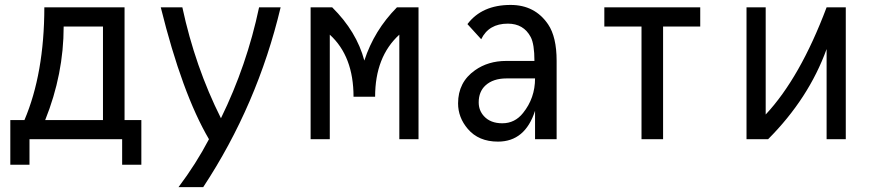

<svg xmlns="http://www.w3.org/2000/svg" viewBox="-20 -567 3556 782"><path d="M22 104V-78.1H79.6Q160.2 -267.6 160.6 -537.1H487.3V-78.1H555.7V104H477.5V0H100.1V104ZM164.1 -78.1H399.4V-459H239.3Q239.3 -265.1 164.1 -78.1Z M634.8 -537.1Q634.8 -537.1 722.7 -537.1Q774.4 -295.9 879.9 -85.4Q985.4 -300.8 1035.2 -537.1H1123Q1028.3 -139.6 807.6 195.3H707Q778.3 100.6 831.1 0Q721.7 -186.5 634.8 -537.1Z M1245.1 0V-537.1H1333Q1432.6 -438.5 1463.9 -320.3Q1503.9 -443.4 1596.7 -537.1H1684.6V0H1606.4V-425.8Q1507.8 -335.9 1507.8 -172.9H1419.9Q1419.9 -337.9 1323.2 -425.8V0Z M2247.1 0H2159.2V-115.7Q2118.7 9.8 2008.3 9.8Q1929.2 9.8 1885.3 -42Q1845.7 -88.4 1845.7 -146Q1845.7 -232.4 1914.6 -280.8Q1968.3 -318.8 2041.5 -318.8H2156.7Q2156.7 -387.2 2141.6 -416Q2112.8 -470.7 2048.3 -470.7Q1970.7 -470.7 1939.9 -407.2L1883.8 -468.8Q1942.9 -546.9 2059.6 -546.9Q2158.7 -546.9 2212.4 -467.8Q2247.1 -416.5 2247.1 -319.3ZM2159.2 -247.6Q2102.5 -247.6 2043 -247.6Q1988.3 -247.6 1957 -218.8Q1929.7 -193.4 1929.7 -149.9Q1929.7 -117.2 1951.2 -93.8Q1977.5 -64.9 2025.9 -64.9Q2077.1 -64.9 2110.4 -106.9Q2159.2 -167.5 2159.2 -247.6Z M2592.8 0V-459H2441.4V-537.1H2832V-459H2680.7V0Z M3020.5 0V-537.1H3098.6V-100.6Q3238.8 -250.5 3346.7 -537.1H3424.8V0H3346.7V-367.2Q3273.9 -166 3108.4 0Z"/></svg>

Font: Consola Mono
Style: Book
Weight: 400
Monospace: yes
Designer: Wojciech Kalinowski "wmk69" (wmk69@o2.pl)
Foundry: Wojciech Kalinowski "wmk69" (wmk69@o2.pl)
Version: Version 2.1.0